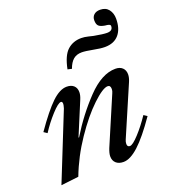

<svg xmlns="http://www.w3.org/2000/svg" viewBox="-138 -850 851 962"><g transform="rotate(-20 287.0 -369.0)"><path d="M167 -346Q172 -363 172 -369Q172 -382 164 -382Q149 -382 113 -342.5Q77 -303 48 -258L30 -270Q94 -362 137 -403Q180 -444 217 -444Q241 -444 254.5 -431.5Q268 -419 268 -397Q268 -380 259 -359L186 -184H189Q250 -284 327 -364.5Q404 -445 477 -445Q501 -445 514.5 -432Q528 -419 528 -397Q528 -380 519 -359L405 -94Q400 -83 400 -72Q400 -56 414 -56Q429 -56 463.5 -93.5Q498 -131 530 -179L548 -167Q485 -76 439 -34Q393 8 357 8Q332 8 317.5 -5Q303 -18 303 -41Q303 -57 313 -82L421 -335Q426 -345 426 -356Q426 -376 411 -376Q385 -376 328.5 -322.5Q272 -269 213 -182Q154 -95 118 0L24 11ZM251 -524Q265 -594 295 -621Q325 -648 369 -648Q386 -648 406 -643Q426 -638 431 -637Q480 -628 500 -628Q531 -628 531 -653Q531 -659 525.5 -661.5Q520 -664 513 -665Q506 -666 503 -666Q479 -670 470 -679Q461 -688 461 -709Q461 -727 473 -738Q485 -749 506 -749Q536 -749 551.5 -729Q567 -709 567 -680Q567 -626 541 -595.5Q515 -565 466 -565Q443 -565 408 -572Q366 -580 347 -580Q319 -580 301.5 -565Q284 -550 273 -519Z"/></g></svg>

Font: Ibarra Real Nova
Style: Italic
Weight: 400
Italic angle: -22°
Designer: Jose Maria Ribagorda & Octavio Pardo
Foundry: Octavio Pardo
Version: Version 1.014